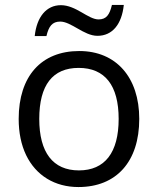

<svg xmlns="http://www.w3.org/2000/svg" viewBox="-20 -753 644 783"><path d="M121.6 -606C129.9 -684.6 169.4 -731.9 228.5 -731.9C258.3 -731.9 286.6 -717.8 312 -703.1C337.4 -688.5 360.8 -673.8 381.8 -673.8C413.6 -673.8 426.8 -692.4 436.5 -732.9H484.9C476.6 -654.3 438.5 -606.9 377.4 -606.9C349.6 -606.9 322.8 -621.6 297.4 -636.2C271.5 -650.9 247.6 -665 225.6 -665C192.9 -665 178.7 -645.5 169.4 -606ZM547.9 -268.1C547.9 -93.8 454.6 9.8 299.8 9.8C204.1 9.8 127 -36.6 86.4 -120.6C66.4 -162.6 56.2 -211.9 56.2 -268.1C56.2 -442.4 148.4 -544.9 303.2 -544.9C453.1 -544.9 547.9 -438 547.9 -268.1ZM140.1 -268.1C140.1 -131.3 195.8 -58.1 301.8 -58.1C407.7 -58.1 463.9 -130.9 463.9 -268.1C463.9 -404.3 408.2 -476.1 300.8 -476.1C194.8 -476.1 140.1 -406.2 140.1 -268.1Z"/></svg>

Font: OpenSansEmoji
Style: Regular
Weight: 400
Foundry: MorbZ
Version: Version 1.000;PS 001.000;hotconv 1.0.70;makeotf.lib2.5.58329